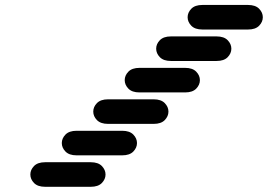

<svg xmlns="http://www.w3.org/2000/svg" viewBox="-20 -756 1064 763"><path d="M159.2 -13.7Q129.9 -13.7 115.2 -28.8Q100.6 -43.9 100.6 -62.5Q100.6 -81.1 115.2 -96.2Q129.9 -111.3 159.2 -111.3H340.8Q370.1 -111.3 384.8 -96.2Q399.4 -81.1 399.4 -62.5Q399.4 -43.9 384.8 -28.8Q370.1 -13.7 340.8 -13.7ZM284.2 -138.7Q254.9 -138.7 240.2 -153.8Q225.6 -168.9 225.6 -187.5Q225.6 -206.1 240.2 -221.2Q254.9 -236.3 284.2 -236.3H465.8Q495.1 -236.3 509.8 -221.2Q524.4 -206.1 524.4 -187.5Q524.4 -168.9 509.8 -153.8Q495.1 -138.7 465.8 -138.7ZM409.2 -263.7Q379.9 -263.7 365.2 -278.8Q350.6 -293.9 350.6 -312.5Q350.6 -331.1 365.2 -346.2Q379.9 -361.3 409.2 -361.3H590.8Q620.1 -361.3 634.8 -346.2Q649.4 -331.1 649.4 -312.5Q649.4 -293.9 634.8 -278.8Q620.1 -263.7 590.8 -263.7ZM534.2 -388.7Q504.9 -388.7 490.2 -403.8Q475.6 -418.9 475.6 -437.5Q475.6 -456.1 490.2 -471.2Q504.9 -486.3 534.2 -486.3H715.8Q745.1 -486.3 759.8 -471.2Q774.4 -456.1 774.4 -437.5Q774.4 -418.9 759.8 -403.8Q745.1 -388.7 715.8 -388.7ZM659.2 -513.7Q629.9 -513.7 615.2 -528.8Q600.6 -543.9 600.6 -562.5Q600.6 -581.1 615.2 -596.2Q629.9 -611.3 659.2 -611.3H840.8Q870.1 -611.3 884.8 -596.2Q899.4 -581.1 899.4 -562.5Q899.4 -543.9 884.8 -528.8Q870.1 -513.7 840.8 -513.7ZM784.2 -638.7Q754.9 -638.7 740.2 -653.8Q725.6 -668.9 725.6 -687.5Q725.6 -706.1 740.2 -721.2Q754.9 -736.3 784.2 -736.3H965.8Q995.1 -736.3 1009.8 -721.2Q1024.4 -706.1 1024.4 -687.5Q1024.4 -668.9 1009.8 -653.8Q995.1 -638.7 965.8 -638.7Z"/></svg>

Font: Sixtyfour Normal
Style: Regular
Weight: 400
Monospace: yes
Designer: Jens Kutilek
Foundry: Jens Kutilek
Version: Version 2.000